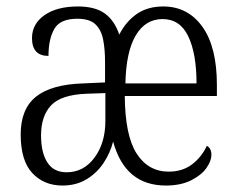

<svg xmlns="http://www.w3.org/2000/svg" viewBox="-20 -564 734 594"><path d="M173 10Q116 10 80 -28.5Q44 -67 44 -148Q44 -227 91.5 -265Q139 -303 238 -306L305 -309V-372Q305 -412 299 -442Q293 -472 275 -489Q257 -506 219 -506Q166 -506 148 -474.5Q130 -443 130 -391Q79 -391 79 -446Q79 -490 117.5 -517Q156 -544 221 -544Q274 -544 304 -522.5Q334 -501 349 -457Q370 -498 403.5 -521Q437 -544 485 -544Q561 -544 606 -481.5Q651 -419 651 -301V-267H366Q367 -144 403 -88.5Q439 -33 502 -33Q544 -33 573.5 -55Q603 -77 620 -113Q634 -105 634 -85Q634 -66 618.5 -44Q603 -22 571 -6Q539 10 493 10Q367 10 330 -126Q321 -91 300.5 -60Q280 -29 248 -9.5Q216 10 173 10ZM588 -306Q588 -398 562.5 -451.5Q537 -505 483 -505Q430 -505 400 -454.5Q370 -404 368 -306ZM186 -31Q239 -31 272.5 -76.5Q306 -122 306 -190V-276L248 -274Q169 -271 138 -238Q107 -205 107 -145Q107 -92 126.5 -61.5Q146 -31 186 -31Z"/></svg>

Font: Noto Serif Bengali Condensed Light
Style: Regular
Weight: 300
Width: 3
Designer: Juan Bruce, Universal Thirst, Indian Type Foundry and the Monotype Design Team.
Foundry: Monotype Imaging Inc.
Version: Version 2.003; ttfautohint (v1.8.4.7-5d5b)